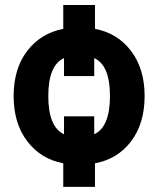

<svg xmlns="http://www.w3.org/2000/svg" viewBox="-20 -643 624 763"><path d="M234.4 -109.4V-180.7H354.5V-109.4Q417 -138.7 417 -261.2Q417 -383.8 354.5 -412.1V-340.8H234.4V-412.1Q171.9 -383.8 171.9 -261.2Q171.9 -138.7 234.4 -109.4ZM357.4 -528.3Q446.3 -511.7 500.5 -440.9Q554.7 -370.1 554.7 -261.2Q554.7 -152.3 501 -81.5Q447.3 -10.7 357.4 5.9V99.6H231.4V5.9Q142.6 -10.7 88.4 -81.5Q34.2 -152.3 34.2 -261.2Q34.2 -370.1 87.9 -440.4Q141.6 -510.7 231.4 -528.3V-623H357.4Z"/></svg>

Font: Gen Shin Gothic Bold
Style: Bold
Weight: 700
Designer: [Source Han Sans]
Ryoko NISHIZUKA  (kana & ideographs); Paul D. Hunt (Latin, Greek & Cyrillic); Wenlong ZHANG  (bopomofo
Version: Version 1.002.20150607